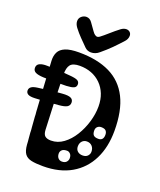

<svg xmlns="http://www.w3.org/2000/svg" viewBox="-172 -1038 961 1152"><g transform="rotate(20 308.0 -462.0)"><path d="M109 -79Q108.5 -89 107.8 -98.8Q107 -108.5 106 -118Q105.5 -124 105 -130Q104.5 -136 104 -142Q103.5 -148 103 -154Q103 -159.5 102.8 -165Q102.5 -170.5 102 -175.8Q101.5 -181 101 -186Q99.5 -202.5 98.5 -219Q97.5 -235.5 96 -252Q96 -259.5 95.5 -267Q95 -274.5 94 -282Q93.5 -287.5 93.2 -292.8Q93 -298 92.8 -303.2Q92.5 -308.5 92 -314Q87.5 -386 83.2 -458.5Q79 -531 75 -603Q73.5 -634 85 -657.2Q96.5 -680.5 127.2 -693.2Q158 -706 214 -706Q331.5 -706 411.8 -666.8Q492 -627.5 533 -545.8Q574 -464 574 -336Q574 -231.5 535.2 -153.8Q496.5 -76 422.5 -33Q348.5 10 242 10Q196 10 167.8 3.8Q139.5 -2.5 125.8 -21.5Q112 -40.5 109 -79ZM183 -200Q184.5 -171.5 197.5 -161.2Q210.5 -151 235 -151Q278 -151 314.2 -177.8Q350.5 -204.5 377.2 -247.8Q404 -291 419 -341.8Q434 -392.5 434 -440Q434 -484.5 420 -519.8Q406 -555 380.5 -580.2Q355 -605.5 320.8 -618.8Q286.5 -632 246 -632Q202 -632 186.2 -612.2Q170.5 -592.5 171 -551Q172.5 -463.5 175.5 -375.8Q178.5 -288 183 -200ZM444 -132Q465 -132 476 -143.8Q487 -155.5 487 -171Q487 -193 474.2 -206.5Q461.5 -220 441 -220Q422.5 -220 410.8 -207.2Q399 -194.5 399 -174Q399 -154.5 411.5 -143.2Q424 -132 444 -132ZM340 -55Q359 -55 368.5 -65.5Q378 -76 378 -90Q378 -107.5 368.8 -117.2Q359.5 -127 348 -127Q325.5 -127 315.8 -117.5Q306 -108 306 -95Q306 -76.5 315.5 -65.8Q325 -55 340 -55ZM499 -258Q515 -258 523 -267.5Q531 -277 531 -295Q531 -311 522.5 -320.5Q514 -330 492 -330Q478.5 -330 468.8 -321.5Q459 -313 459 -297Q459 -276 468.2 -267Q477.5 -258 499 -258ZM62 -565Q98 -564.5 139.5 -562Q181 -559.5 205 -557Q245 -554 258.5 -546.5Q272 -539 272 -523Q272 -506 257.5 -499.2Q243 -492.5 210 -491Q189.5 -490.5 162.5 -490.5Q135.5 -490.5 109 -491Q82.5 -491.5 63 -492Q28.5 -493.5 12.2 -502Q-4 -510.5 -4 -529Q-4 -549.5 14 -557.8Q32 -566 62 -565ZM53 -422Q87 -426.5 130.2 -431.8Q173.5 -437 204 -439Q241 -442 257.5 -434.2Q274 -426.5 274 -407Q274 -388.5 258.8 -379.2Q243.5 -370 208 -367Q181 -364 137.8 -361.2Q94.5 -358.5 59 -357Q27.5 -355.5 14.2 -363.2Q1 -371 1 -386Q1 -401 13.5 -409.8Q26 -418.5 53 -422ZM232 -65Q236.5 -62 240.8 -57.5Q245 -53 247 -50Q250.5 -45.5 252 -41.5Q253.5 -37.5 253.5 -33.5Q253.5 -22.5 244.8 -14.8Q236 -7 224.5 -6Q213 -5 204 -13Q201 -15.5 198.2 -19Q195.5 -22.5 193 -26Q190 -30 188.8 -34.5Q187.5 -39 187.5 -42.5Q187.5 -59 202.5 -67.2Q217.5 -75.5 232 -65ZM399 -921Q416.5 -934 433 -934Q446.5 -934 455.8 -925.5Q465 -917 465 -903Q465 -882.5 448 -864Q416.5 -829.5 391.5 -804.5Q366.5 -779.5 331 -750Q308 -730 279.5 -730Q256 -730 240 -746Q217.5 -768.5 195 -791.5Q172.5 -814.5 153 -840Q138 -860 138 -879Q138 -898 152 -909.8Q166 -921.5 182.5 -921.5Q204 -921.5 218 -902Q232.5 -882.5 242.2 -868Q252 -853.5 261 -843Q268.5 -835 277.8 -832Q287 -829 299 -838Q316.5 -851 344 -875.5Q371.5 -900 399 -921Z"/></g></svg>

Font: Kablammo
Style: Regular
Weight: 400
Designer: Travis Kochel, Lizy Gershenzon, Daria Petrova, Ethan Cohen
Foundry: Vectro Type Foundry
Version: Version 1.002